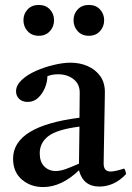

<svg xmlns="http://www.w3.org/2000/svg" viewBox="-20 -746 533 778"><path d="M383 10Q317 10 300 -56Q229 12 155 12Q104 12 68.5 -18.5Q33 -49 33 -103Q33 -235 302 -269Q302 -293 302.5 -318Q303 -343 303 -371Q303 -406 277.5 -425.5Q252 -445 216 -445Q190 -445 172 -437Q172 -414 162 -390Q152 -366 134.5 -349.5Q117 -333 92 -333Q70 -333 57.5 -345.5Q45 -358 45 -376Q45 -400 67.5 -421.5Q90 -443 125 -458.5Q160 -474 198 -483Q236 -492 266 -492Q303 -492 334.5 -478.5Q366 -465 385.5 -438.5Q405 -412 405 -373Q405 -349 404 -310.5Q403 -272 402.5 -228.5Q402 -185 401 -146Q400 -107 400 -83Q400 -51 428 -51Q446 -51 483 -63Q487 -58 488.5 -52Q490 -46 491 -41Q466 -14 438.5 -2Q411 10 383 10ZM300 -83 302 -233Q210 -221 175.5 -194Q141 -167 141 -125Q141 -90 159.5 -71.5Q178 -53 206 -53Q224 -53 246.5 -61Q269 -69 300 -83ZM75 -664Q75 -690 92 -708Q109 -726 137 -726Q165 -726 182 -708Q199 -690 199 -664Q199 -638 182 -619.5Q165 -601 137 -601Q109 -601 92 -619.5Q75 -638 75 -664ZM278 -664Q278 -690 295 -708Q312 -726 340 -726Q368 -726 385 -708Q402 -690 402 -664Q402 -638 385 -619.5Q368 -601 340 -601Q312 -601 295 -619.5Q278 -638 278 -664Z"/></svg>

Font: Tiro Devanagari Sanskrit
Style: Regular
Weight: 400
Designer: Devanagari: John Hudson & Fiona Ross. Latin: John Hudson.
Foundry: Tiro Typeworks Ltd.
Version: Version 1.52